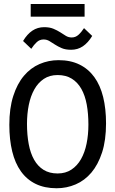

<svg xmlns="http://www.w3.org/2000/svg" viewBox="-20 -955 590 983"><path d="M522.9 -323.2Q522.9 -237.3 502.7 -174.8Q482.4 -112.3 448 -71.5Q413.6 -30.8 367.4 -11Q321.3 8.8 270 8.8Q208.5 8.8 162.8 -13.4Q117.2 -35.6 87.2 -77.6Q57.1 -119.6 42.5 -179.9Q27.8 -240.2 27.8 -315.9Q27.8 -400.9 47.9 -463.4Q67.9 -525.9 102.3 -566.7Q136.7 -607.4 182.6 -627.2Q228.5 -647 279.8 -647Q341.3 -647 387 -624.5Q432.6 -602.1 462.9 -560.3Q493.2 -518.6 508.1 -458.5Q522.9 -398.4 522.9 -323.2ZM432.6 -316.9Q432.6 -373 424.1 -419.7Q415.5 -466.3 396.5 -500Q377.4 -533.7 347.4 -552.2Q317.4 -570.8 274.9 -570.8Q233.9 -570.8 204.3 -551Q174.8 -531.2 155.8 -497.3Q136.7 -463.4 127.4 -417.7Q118.2 -372.1 118.2 -320.8Q118.2 -264.2 127 -217.5Q135.7 -170.9 154.5 -137.5Q173.3 -104 203.1 -85.4Q232.9 -66.9 274.9 -66.9Q315.9 -66.9 345.7 -86.7Q375.5 -106.4 394.8 -140.4Q414.1 -174.3 423.3 -219.7Q432.6 -265.1 432.6 -316.9ZM98.1 -745.1Q119.1 -780.3 145.8 -798.1Q172.4 -815.9 206.1 -815.9Q234.4 -815.9 253.9 -807.6Q273.4 -799.3 288.6 -789.6Q303.7 -779.8 317.1 -771.5Q330.6 -763.2 347.2 -763.2Q366.7 -763.2 381.6 -776.6Q396.5 -790 410.2 -811L452.1 -771Q430.7 -735.8 404.3 -718Q377.9 -700.2 344.2 -700.2Q315.4 -700.2 296.1 -708.5Q276.9 -716.8 261.7 -726.6Q246.6 -736.3 233.2 -744.6Q219.7 -752.9 203.1 -752.9Q183.1 -752.9 168.5 -739.5Q153.8 -726.1 140.1 -705.1ZM413.1 -869.6H137.2V-934.6H413.1ZM0 -638.2Z"/></svg>

Font: Code New Roman
Style: Regular
Weight: 400
Monospace: yes
Designer: Sam Radian
Foundry: Code New Roman
Version: Version 2.00 November 29, 2014